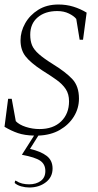

<svg xmlns="http://www.w3.org/2000/svg" viewBox="-20 -591 434 851"><path d="M110 240Q92 240 74 235Q56 230 45 220L47 210H50Q64 219 78.5 222.5Q93 226 109 226Q140 226 160.5 211Q181 196 181 167Q181 137 158.5 121.5Q136 106 77 95L131 10Q89 9 59.5 -1Q30 -11 0 -29L16 -153H32L50 -54Q65 -38 94.5 -28.5Q124 -19 155 -19Q216 -19 251 -53Q286 -87 286 -142Q286 -174 271.5 -196Q257 -218 230.5 -237Q204 -256 167 -279Q115 -313 93 -341.5Q71 -370 71 -412Q71 -451 91.5 -487.5Q112 -524 149.5 -547.5Q187 -571 239 -571Q274 -571 305 -561.5Q336 -552 364 -535L348 -415H333L318 -507Q308 -520 285.5 -531Q263 -542 234 -542Q180 -542 147 -514Q114 -486 114 -437Q114 -410 122 -390.5Q130 -371 152 -351.5Q174 -332 214 -307Q271 -272 300.5 -240.5Q330 -209 330 -154Q330 -111 307.5 -74.5Q285 -38 245 -15Q205 8 150 10L113 69Q161 80 187 100Q213 120 213 156Q213 194 183 217Q153 240 110 240Z"/></svg>

Font: Spectral SC ExtraLight
Style: Italic
Weight: 275
Italic angle: -10°
Designer: Jean-Baptiste Levee
Foundry: Production Type
Version: Version 2.001